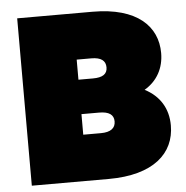

<svg xmlns="http://www.w3.org/2000/svg" viewBox="-51 -750 777 800"><g transform="rotate(-5 337.5 -350.0)"><path d="M50 0H372C559 0 649 -83 649 -200C649 -271 615 -325 553 -357C607 -389 635 -441 635 -504C635 -615 552 -700 365 -700H50ZM356 -193H282V-279H356C397 -279 417 -265 417 -237C417 -209 397 -193 356 -193ZM282 -423V-507H343C384 -507 403 -492 403 -464C403 -436 383 -423 343 -423Z"/></g></svg>

Font: Chess Sans Black
Style: Regular
Weight: 900
Designer: Wolf Bōese
Foundry: Wolf Bōese
Version: Version 7.223;Glyphs 3.3 (3306)